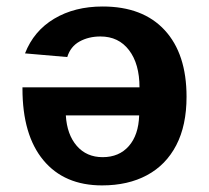

<svg xmlns="http://www.w3.org/2000/svg" viewBox="-20 -558 640 588"><path d="M294.4 -538.1Q417.5 -538.1 484.4 -465.6Q551.3 -393.1 551.3 -261.7Q551.3 -173.8 519.8 -113.3Q488.3 -52.7 430.2 -21.5Q372.1 9.8 292.5 9.8Q176.8 9.8 112.8 -67.4Q48.8 -144.5 48.8 -286.6V-290.5H407.2Q407.2 -362.3 375.2 -404.3Q343.3 -446.3 287.6 -446.3Q251.5 -446.3 223.6 -430.9Q195.8 -415.5 186 -383.3L56.6 -394.5Q83.5 -463.4 146 -500.7Q208.5 -538.1 294.4 -538.1ZM294.4 -76.7Q344.7 -76.7 374.5 -110.6Q404.3 -144.5 406.2 -204.6H181.6Q185.1 -146 215.1 -111.3Q245.1 -76.7 294.4 -76.7Z"/></svg>

Font: Liberation Mono
Style: Bold
Weight: 700
Monospace: yes
Designer: Steve Matteson
Foundry: Ascender Corporation
Version: Version 2.1.5